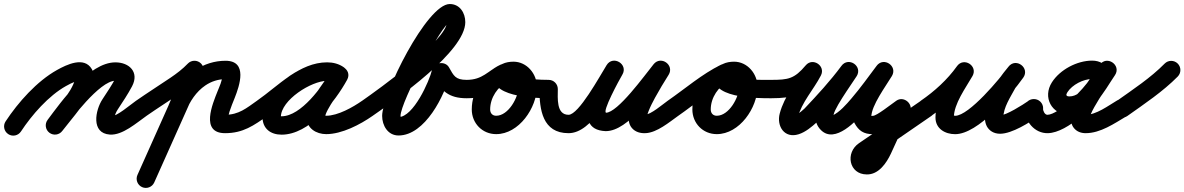

<svg xmlns="http://www.w3.org/2000/svg" viewBox="-65 -607 5799 940"><path d="M37.6 36.7C37.6 36.7 37.6 36.7 37.6 36.7C91 -44.5 172.8 -138.2 257.9 -185.7C272.7 -194 288 -201.9 303.9 -207.7C325.2 -215.4 326.2 -207.4 314.1 -215.7C306 -221.3 305.2 -235.2 303.7 -225.2C303.2 -222 302.5 -219.1 301.6 -215.9C284.2 -152.5 210.3 -75.6 168.2 -20.2C153.1 -0.5 157 27.8 176.8 42.8C196.5 57.9 224.8 54 239.8 34.2C239.8 34.2 239.8 34.2 239.8 34.2C291.1 -33.2 366 -110.5 388.4 -192.1C395.2 -216.8 398 -245.5 384.5 -268.7C347.1 -332.6 261.1 -290.5 214.1 -264.3C116.1 -209.7 23.9 -106.3 -37.6 -12.7C-51.3 8 -45.5 35.9 -24.7 49.6C-4 63.3 23.9 57.5 37.6 36.7ZM240 34C240 34 240 34 240 34C279.7 -19 422.6 -211.7 500 -211.7C502.6 -211.7 505 -211.6 507.6 -211.4C521.9 -210.1 508.1 -210.9 504.5 -223.6C502.8 -229.7 506 -234.3 502.1 -226.8C502.1 -226.8 502.1 -226.9 502.2 -226.9C502.2 -227 502.2 -227.1 502.2 -227.1C482.6 -190 459.4 -155.7 436.4 -120.7C401.7 -68 379 45.6 473 51.9C535 56.1 603.3 -5.5 652.8 -40.1C673.2 -54.4 678.1 -82.5 663.9 -102.8C649.6 -123.2 621.5 -128.1 601.2 -113.9C572.1 -93.5 506.3 -36.1 479 -37.9C475.8 -38.1 485.5 -36.1 488.1 -34.2C490.5 -32.5 492.1 -30.7 493.7 -28.3C494.2 -27.5 494.6 -26.7 495 -25.9C495.1 -25.6 495.4 -24.3 495.4 -24.7C494.4 -40.1 503.4 -58.8 511.6 -71.3C536.2 -108.6 560.8 -145.3 581.8 -184.9C581.8 -184.9 581.8 -185 581.8 -185.1C581.9 -185.1 581.9 -185.2 581.9 -185.2C617.5 -253.6 568.2 -301.7 500 -301.7C371 -301.7 235.1 -109.7 168 -20C153.1 -0.1 157.1 28.1 177 43C196.9 57.9 225.1 53.9 240 34Z M652.7 -40.1C652.7 -40.1 652.7 -40.1 652.7 -40.1C707.9 -78.4 764.6 -114.3 820.2 -152C856 -176.1 889.6 -202.1 919.5 -233.4C936.7 -251.3 936.1 -279.8 918.1 -297C900.2 -314.2 871.7 -313.5 854.5 -295.6C829 -269 800.2 -247.1 769.8 -226.5C713.8 -188.7 656.8 -152.5 601.3 -113.9C580.9 -99.7 575.9 -71.7 590.1 -51.3C604.3 -30.9 632.3 -25.9 652.7 -40.1ZM845.9 -282.8C845.9 -282.8 845.9 -282.8 845.9 -282.8C766.6 -105.3 687.3 72.1 607.9 249.6C597.8 272.3 607.9 298.9 630.6 309.1C653.3 319.2 679.9 309.1 690.1 286.4C690.1 286.4 690.1 286.4 690.1 286.4C769.4 108.9 848.7 -68.6 928.1 -246.1C938.2 -268.8 928.1 -295.4 905.4 -305.6C882.7 -315.7 856.1 -305.5 845.9 -282.8ZM845 -60.8C845 -60.8 845 -60.8 845 -60.8C864.1 -110.5 895.6 -158.1 940.1 -188.5C969.5 -208.5 1003.4 -219.5 1039 -219.5C1042.4 -219.5 1032.6 -222.2 1030.1 -224.5C1027.3 -227 1023.4 -235.4 1023.3 -234.6C1022.5 -210.7 1009.2 -183 1000.5 -161.1C975.9 -99.2 914.1 45 1037 45C1125.2 45 1177.4 7.4 1244.9 -40.2C1265.2 -54.6 1270.1 -82.6 1255.8 -102.9C1241.4 -123.2 1213.4 -128.1 1193.1 -113.8C1141.9 -77.7 1104.1 -45 1037 -45C1034.6 -45 1040.1 -43.9 1041.8 -42.8C1047 -39.4 1050.1 -35.3 1051.9 -29.4C1053 -25.9 1052.5 -36.9 1053.2 -40.5C1054.6 -47.5 1056.6 -54.4 1058.8 -61.2C1066.1 -83.8 1075.3 -105.8 1084.1 -127.8C1107.7 -187.3 1149.6 -309.5 1039 -309.5C985.4 -309.5 933.7 -293 889.4 -262.9C829.7 -222.1 786.8 -160 761 -93.2C752.1 -70 763.6 -44 786.8 -35C810 -26.1 836 -37.6 845 -60.8Z M1182 -51.3C1196.2 -30.9 1224.3 -25.9 1244.7 -40C1329.6 -99.1 1429.7 -211.8 1536.6 -211.8C1546.5 -211.8 1557.6 -210.3 1565.8 -204.4C1589.1 -187.8 1613.6 -199.5 1626.2 -219C1638.7 -238.4 1639.3 -265.6 1614.6 -279.9C1588.5 -295.1 1565.9 -301.1 1535.3 -301.1C1408.4 -301.1 1220.1 -169.2 1220.1 -34.2C1220.1 22.9 1259.8 52.3 1313.7 52.3C1449.2 52.3 1575.5 -108.7 1634.5 -216.4C1648.9 -242.7 1636.3 -266.7 1616.6 -277.5C1596.9 -288.3 1570 -285.9 1555.5 -259.6C1518.4 -191.8 1436.3 -109.2 1436.3 -31.6C1436.3 21.7 1483.8 49.7 1532 49.7C1608.9 49.7 1698.1 3 1759.8 -40.1C1780.2 -54.4 1785.1 -82.5 1770.9 -102.8C1756.6 -123.2 1728.5 -128.1 1708.2 -113.9C1662.7 -82 1589.1 -40.3 1532 -40.3C1523.8 -40.3 1519.3 -45.5 1523.7 -39.1C1525.2 -36.9 1526.3 -29 1526.3 -31.6C1526.3 -68.7 1611.1 -173.7 1634.5 -216.4C1648.9 -242.7 1636.3 -266.6 1616.6 -277.4C1596.9 -288.3 1569.9 -285.9 1555.5 -259.6C1515 -185.6 1408.9 -37.7 1313.7 -37.7C1311.1 -37.7 1308.5 -37.8 1306 -38.1C1300.3 -38.7 1310.1 -26.7 1310.1 -34.2C1310.1 -117.3 1459.8 -211.1 1535.3 -211.1C1550.7 -211.1 1557.3 -209.1 1569.4 -202.1C1594.2 -187.7 1618 -198.3 1629.8 -216.6C1641.6 -235 1641.4 -261 1618.2 -277.6C1594.5 -294.5 1565.5 -301.8 1536.6 -301.8C1401.4 -301.8 1297.2 -186.1 1193.3 -114C1172.9 -99.8 1167.9 -71.7 1182 -51.3Z M1697.1 -51.3C1711.3 -30.9 1739.3 -25.9 1759.7 -40.1C1874.5 -120 2213 -354.3 2213 -498.6C2213 -543.6 2186.3 -587.3 2136.9 -587.3C2024.5 -587.3 1805.9 -144.6 1805.9 -39.6C1805.9 7.4 1833.7 56.3 1886.2 56.3C2016 56.3 2113.7 -140.9 2137.8 -244.8C2142.1 -263.4 2116.7 -268.6 2092.5 -265.1C2068.4 -261.6 2045.5 -249.3 2054.9 -232.7C2095 -162.3 2131.3 -126 2220 -126C2244.9 -126 2265 -146.1 2265 -171C2265 -195.9 2244.9 -216 2220 -216C2164.1 -216 2156.5 -236.2 2133.1 -277.3C2123.7 -293.8 2105.1 -300.1 2087.8 -297.6C2070.5 -295.1 2054.5 -283.8 2050.2 -265.2C2037.4 -210.1 1958.9 -33.7 1886.2 -33.7C1883.7 -33.7 1886.7 -33.9 1889.5 -33.3C1891.5 -32.8 1893.4 -31.9 1895.1 -30.8C1901.8 -26.3 1895.9 -32 1895.9 -39.6C1895.9 -107.7 2103.6 -497.3 2136.9 -497.3C2138.3 -497.3 2136.2 -497.2 2134 -497.6C2132.2 -498 2130.4 -498.6 2128.8 -499.4C2119 -504.6 2123 -509.5 2123 -498.6C2123 -410 1787.9 -169.3 1708.3 -113.9C1687.9 -99.7 1682.9 -71.7 1697.1 -51.3Z M2220.1 -126C2220.1 -126 2220.1 -126 2220.1 -126C2336 -126.2 2342.7 -169.3 2424.1 -209C2450.8 -222.1 2454.6 -248.6 2445 -268.8C2435.4 -289 2412.4 -302.8 2385.4 -290.3C2302 -251.6 2244.7 -163.2 2244.7 -71.2C2244.7 -3.7 2296.1 49.7 2364.2 49.7C2475.9 49.7 2563.6 -79.7 2563.6 -182.5C2563.6 -245.6 2514.2 -305 2449 -305C2411.1 -305 2371.3 -292.3 2357.5 -252.9C2357.5 -252.9 2357.6 -252.9 2357.6 -253C2357.6 -253.1 2357.6 -253.1 2357.6 -253.1C2314.5 -132.5 2553.5 -126.1 2620.9 -126C2645.8 -126 2666 -146.1 2666 -170.9C2666 -195.8 2645.9 -216 2621.1 -216C2621.1 -216 2621.1 -216 2621.1 -216C2574.6 -216.1 2526.5 -218.9 2481 -228.7C2468.3 -231.4 2455.2 -234.7 2443.5 -240.5C2441.7 -241.3 2437.6 -245.4 2438.3 -243.6C2439.3 -240.9 2441.7 -238.8 2442.5 -236C2446.1 -222.3 2437.6 -209.6 2442.4 -222.9C2442.4 -222.9 2442.4 -222.9 2442.4 -223C2442.4 -223.1 2442.5 -223.1 2442.5 -223.1C2443.6 -226.3 2439.3 -217 2436.7 -214.8C2432.5 -211.4 2445 -215 2449 -215C2463.7 -215 2473.6 -195.5 2473.6 -182.5C2473.6 -130.4 2424.3 -40.3 2364.2 -40.3C2345.7 -40.3 2334.7 -53 2334.7 -71.2C2334.7 -128.3 2371.5 -184.6 2423.3 -208.6C2450.2 -221.1 2453.9 -248 2444.2 -268.4C2434.4 -288.9 2411.3 -302.9 2384.6 -289.9C2322.3 -259.4 2298.2 -216.1 2219.9 -216C2195.1 -216 2175 -195.8 2175 -170.9C2175 -146.1 2195.2 -126 2220.1 -126Z M2576 -171C2576 -171 2576 -171 2576 -171C2576 -70.8 2590.7 45 2718.5 45C2835.1 45 2925.4 -150.8 2981.4 -240.7C2997.1 -265.9 2985.5 -290.3 2966.1 -302.1C2946.7 -313.9 2919.7 -313 2904.5 -287.4C2863.3 -217.9 2721.3 27 2899.3 35C2899.4 35 2899.9 35 2900.5 35C2901 35 2901.6 35 2901.6 35C3012 34.5 3137.2 -152 3205.2 -236.2C3223 -258.1 3212.2 -283.1 3193.2 -296.7C3174.2 -310.2 3147.1 -312.3 3132.1 -288.4C3094.8 -228.9 2968.1 -51.3 3028.6 19.7C3045.7 39.8 3071.1 46.3 3096.5 44.9C3152 41.9 3211.6 -8.8 3256 -40.3C3276.3 -54.7 3281.1 -82.8 3266.7 -103C3252.3 -123.3 3224.2 -128.1 3204 -113.7C3176.5 -94.2 3122.6 -46.6 3091.5 -44.9C3084.5 -44.5 3098 -38.8 3101.6 -30C3102.2 -28.5 3101.7 -33.3 3102 -34.9C3102.5 -37.4 3103 -39.8 3103.5 -42.2C3105.4 -49.6 3107.9 -56.8 3110.7 -63.9C3119.4 -86.1 3130.5 -107.5 3141.8 -128.4C3162.6 -166.6 3185.3 -203.8 3208.4 -240.6C3223.3 -264.5 3213.9 -288.5 3196.3 -301.1C3178.7 -313.6 3153 -314.7 3135.2 -292.8C3089.4 -236.1 2959.4 -55.3 2901.1 -55C2901.1 -55 2901.7 -55 2902.2 -55C2902.8 -55 2903.4 -55 2903.4 -55C2879.8 -56 2966.8 -216 2981.9 -241.5C2997.1 -267 2985.7 -291.3 2966.6 -302.9C2947.5 -314.5 2920.7 -313.5 2905 -288.3C2871 -233.6 2768.3 -45 2718.5 -45C2657.4 -45 2666 -128.2 2666 -171C2666 -195.9 2645.9 -216 2621 -216C2596.1 -216 2576 -195.9 2576 -171Z M3193 -51.4C3207.1 -31 3235.2 -25.9 3255.6 -40C3336.9 -96.2 3415.6 -165.8 3504.1 -209C3530.8 -222.1 3534.6 -248.6 3525 -268.8C3515.4 -289 3492.4 -302.8 3465.4 -290.3C3382 -251.6 3324.7 -163.2 3324.7 -71.2C3324.7 -3.7 3376.1 49.7 3444.2 49.7C3555.9 49.7 3643.6 -79.7 3643.6 -182.5C3643.6 -245.6 3594.2 -305 3529 -305C3491.1 -305 3451.3 -292.3 3437.5 -252.9C3437.5 -252.9 3437.6 -252.9 3437.6 -253C3437.6 -253.1 3437.6 -253.1 3437.6 -253.1C3391.5 -124 3642.6 -126.1 3710.9 -126C3735.8 -126 3756 -146.1 3756 -170.9C3756 -195.8 3735.9 -216 3711.1 -216C3711.1 -216 3711.1 -216 3711.1 -216C3653.4 -216.1 3570.9 -212.9 3518.5 -240.3C3517.5 -240.8 3522.1 -222.1 3522.4 -222.9C3522.4 -222.9 3522.4 -222.9 3522.4 -223C3522.4 -223.1 3522.5 -223.1 3522.5 -223.1C3523.6 -226.3 3519.3 -217 3516.7 -214.8C3512.5 -211.4 3525 -215 3529 -215C3543.7 -215 3553.6 -195.5 3553.6 -182.5C3553.6 -130.4 3504.3 -40.3 3444.2 -40.3C3425.7 -40.3 3414.7 -53 3414.7 -71.2C3414.7 -128.3 3451.5 -184.6 3503.3 -208.6C3530.2 -221.1 3533.9 -248 3524.2 -268.4C3514.4 -288.9 3491.3 -302.9 3464.6 -289.9C3371.7 -244.5 3289.5 -172.9 3204.4 -114C3184 -99.9 3178.9 -71.8 3193 -51.4Z M3666 -170.9C3666 -146.1 3686.2 -126 3711.1 -126C3819.8 -126.2 3876.2 -143.1 3948.4 -229C3965.6 -249.5 3953.1 -273.7 3933.3 -286.9C3913.4 -300.1 3886.2 -302.3 3874 -278.6C3834.1 -201.2 3775.4 -139 3752.5 -51.4C3752.5 -51.4 3752.5 -51.4 3752.5 -51.5C3752.5 -51.5 3752.5 -51.6 3752.5 -51.6C3736.1 10 3775 72.6 3845.3 50.2C3879 39.5 3909.6 13.7 3935.3 -9.7C3935.3 -9.7 3935.9 -10.3 3936.5 -10.9C3937.1 -11.5 3937.7 -12.1 3937.8 -12.1C4004.2 -82.7 4069.4 -153.1 4127.2 -231.2C4144.3 -254.4 4133.4 -279.3 4114.3 -292.2C4095.3 -305.2 4068.1 -306.3 4052.8 -281.8C4006.9 -208.3 3869.4 -53.4 3954.5 30.1C3954.5 30.1 3954.4 30 3954.3 30C3954.3 29.9 3954.2 29.8 3954.2 29.8C4023.2 98.9 4129.1 -16.4 4172.2 -66.7C4217.1 -119.1 4257.4 -175.8 4298.9 -230.9C4316.1 -253.6 4304.8 -278.4 4285.5 -291.4C4266.3 -304.4 4239.1 -305.6 4224.4 -281.2C4182.3 -211.2 4111 -118.6 4111 -36C4111 -27.6 4112.7 -19.7 4115.3 -11.8C4115.3 -11.7 4116.1 -10 4116.8 -8.2C4117.6 -6.5 4118.3 -4.8 4118.3 -4.7C4138.8 33.3 4163.7 50 4209 50C4263.5 50 4330.2 -9.1 4374.7 -40.1C4392.8 -52.7 4380.8 -76.6 4361.9 -92.4C4343 -108.2 4317.3 -115.8 4308.1 -95.7C4277.1 -28.1 4246.1 39.6 4215.1 107.3C4215.1 107.3 4215.1 107.2 4215.2 107.1C4215.2 107 4215.3 106.9 4215.3 106.9C4210.5 117.1 4187.3 157.2 4180.3 157C4180.3 157 4180 157 4179.7 157C4179.3 157 4179 157 4179 157C4178 157 4181 157.1 4182 157.3C4184.1 157.9 4185.2 159.5 4186 161.5C4190.3 172.3 4179.7 176.1 4191.3 168.2C4191.3 168.2 4191.3 168.2 4191.3 168.2C4191.3 168.2 4191.2 168.3 4191.2 168.3C4293 99.3 4394.7 30.1 4495.7 -40C4516.1 -54.2 4521.1 -82.3 4507 -102.7C4492.8 -123.1 4464.7 -128.1 4444.3 -114C4343.6 -44 4242.2 25 4140.8 93.7C4140.8 93.7 4140.7 93.8 4140.7 93.8C4140.7 93.8 4140.7 93.8 4140.7 93.8C4071.9 140.6 4091 247 4179 247C4179 247 4178.7 247 4178.3 247C4178 247 4177.7 247 4177.7 247C4236 248.7 4274.7 192.1 4296.7 145.1C4296.7 145.1 4296.8 145 4296.8 144.9C4296.9 144.8 4296.9 144.7 4296.9 144.7C4327.9 77.1 4358.9 9.4 4389.9 -58.3C4399.1 -78.3 4391.5 -98.6 4377.1 -110.6C4362.7 -122.7 4341.4 -126.6 4323.3 -113.9C4295.2 -94.4 4227.3 -40 4209 -40C4194 -40 4204.7 -34.2 4197.7 -47.3C4197.6 -47.4 4198.4 -45.6 4199.2 -43.7C4199.9 -41.9 4200.7 -40.1 4200.7 -40.2C4200.2 -41.6 4201 -34.6 4201 -36C4201 -89.7 4271 -184.1 4301.6 -234.8C4316.2 -259.2 4306.2 -283.1 4288.1 -295.3C4270.1 -307.4 4244.2 -307.8 4227.1 -285.1C4186.7 -231.5 4147.5 -176.2 4103.8 -125.3C4078.7 -95.9 4045.6 -57.6 4010.1 -41.3C3997.4 -35.4 4026.7 -24.9 4017.8 -33.8C4017.8 -33.8 4017.7 -33.9 4017.7 -34C4017.6 -34 4017.5 -34.1 4017.5 -34.1C3999.8 -51.5 4106.4 -197.7 4129.2 -234.2C4144.4 -258.6 4134.4 -282.8 4116.3 -295.2C4098.2 -307.5 4072 -307.9 4054.8 -284.8C3999.1 -209.5 3936.3 -141.8 3872.2 -73.9C3872.2 -73.8 3872.9 -74.5 3873.5 -75.1C3874.1 -75.7 3874.7 -76.3 3874.7 -76.3C3862.8 -65.5 3850.4 -55 3837.1 -45.9C3830.9 -41.8 3824.5 -38 3817.6 -35.4C3817.1 -35.3 3816.7 -35.1 3816.2 -35C3818.9 -32 3824.5 -34.1 3828 -32.2C3844.9 -22.8 3835.4 -13.2 3839.5 -28.4C3839.5 -28.4 3839.5 -28.5 3839.5 -28.5C3839.5 -28.6 3839.5 -28.6 3839.5 -28.6C3860.3 -107.8 3917.5 -166.7 3954 -237.4C3966.2 -261.1 3956.2 -283.7 3938.8 -295.2C3921.4 -306.8 3896.7 -307.4 3879.6 -287C3824 -220.9 3794.3 -216.1 3710.9 -216C3686.1 -216 3666 -195.8 3666 -170.9Z M4431.9 -51.5C4446 -31 4474 -25.8 4494.5 -39.9C4569.8 -91.7 4640.5 -156.2 4693.7 -230.9C4710.2 -254.1 4698.3 -278.6 4678.7 -291.1C4659.2 -303.5 4632 -304 4617.9 -279.3C4575.8 -205.3 4514.9 -118.9 4514.9 -31.7C4514.9 23.1 4562 49.9 4611.2 49.9C4724.1 49.9 4883.5 -140.9 4944.7 -226.9C4961.6 -250.7 4952.7 -275.7 4935 -288.9C4917.4 -302.2 4891 -303.9 4872.8 -281C4857 -261.2 4839.5 -241.4 4826.9 -219.3C4826.9 -219.3 4826.8 -219 4826.6 -218.8C4826.5 -218.5 4826.3 -218.2 4826.3 -218.2C4795.2 -159.9 4757 -98.5 4757 -30.3C4757 -16.2 4759.5 -2.1 4765.9 10.5C4765.9 10.5 4766.1 10.8 4766.3 11.1C4766.5 11.5 4766.6 11.8 4766.6 11.8C4777.8 32 4799.1 47.8 4831.4 47.8C4889.8 47.8 4976.7 -7.9 5022.8 -40.1C5043.2 -54.4 5048.1 -82.5 5033.9 -102.8C5019.6 -123.2 4991.5 -128.1 4971.2 -113.9C4971.2 -113.9 4971.2 -113.9 4971.2 -113.9C4941.5 -93.1 4860.6 -42.2 4831.4 -42.2C4826.1 -42.2 4840.5 -36.8 4844.4 -32.1C4845.3 -31 4846 -29.9 4846.8 -28.7C4847.3 -27.9 4848.4 -25.5 4848.1 -26.3C4847.4 -28.2 4846.3 -30.1 4845.4 -31.8C4845.4 -31.8 4845.5 -31.5 4845.7 -31.1C4845.9 -30.8 4846.1 -30.5 4846.1 -30.5C4845.7 -31.2 4846.8 -29 4847 -28.2C4847.4 -26.9 4847 -30 4847 -30.3C4847 -80.6 4882.4 -132.2 4905.7 -175.8C4905.7 -175.8 4905.5 -175.5 4905.4 -175.2C4905.2 -175 4905.1 -174.7 4905.1 -174.7C4915.3 -192.6 4930.3 -208.8 4943.2 -225C4961.4 -247.8 4951.9 -273.2 4933.6 -287C4915.3 -300.8 4888.2 -302.9 4871.3 -279.1C4832.6 -224.6 4679.5 -40.1 4611.2 -40.1C4606.7 -40.1 4596.8 -44.3 4600.7 -40.2C4602.9 -38 4604.4 -35.1 4604.9 -32C4604.9 -31.9 4604.9 -31.8 4604.9 -31.7C4604.9 -98.9 4662.9 -176.5 4696.1 -234.7C4710.2 -259.5 4699.5 -283.2 4681.2 -294.9C4662.9 -306.6 4636.9 -306.3 4620.3 -283.1C4573.3 -217 4510.1 -159.9 4443.5 -114.1C4423 -100 4417.8 -72 4431.9 -51.5Z M4996 -122C4971.1 -122 4951 -101.9 4951 -77C4951 -13.9 4999.6 46.8 5065.8 45C5163.6 42.3 5300.9 -94.8 5348.9 -174.9C5385.7 -236.4 5360.6 -310.2 5281.7 -310.2C5208.2 -310.2 5125.1 -266.3 5085.2 -204.4C5038.2 -131.2 5083.5 -45 5171.1 -45C5285.8 -45 5337.9 -156.9 5393.4 -238.6C5410.2 -263.3 5399.6 -288.2 5380.9 -300.8C5362.1 -313.3 5335 -313.5 5318.6 -288.7C5273.6 -220.3 5134.7 -51.4 5192.5 19.7C5206.9 37.5 5227.7 45 5250 45C5323 45 5390.2 -2.3 5451 -38.3C5472.3 -51 5479.4 -78.6 5466.7 -100C5454 -121.3 5426.4 -128.4 5405 -115.7C5360.3 -89.2 5302.7 -45 5250 -45C5247.9 -45 5253.9 -43.8 5255.6 -42.6C5258.1 -40.5 5260.5 -38.4 5262.9 -36.3C5268.2 -29.9 5266.2 -30.4 5267.9 -24.7C5268.5 -23 5268.5 -28.3 5268.9 -30.1C5270.5 -36 5272.4 -41.3 5274.8 -46.9C5280 -59.4 5286.3 -71.5 5292.9 -83.3C5323 -137.4 5359.7 -187.5 5393.8 -239.1C5410.2 -264 5399.8 -288.9 5381.2 -301.3C5362.6 -313.8 5335.7 -313.8 5319 -289.2C5284.3 -238.1 5238.9 -135 5171.1 -135C5154.3 -135 5152.2 -142.1 5160.9 -155.6C5184.3 -192 5238.7 -220.2 5281.7 -220.2C5285.7 -220.2 5279.3 -237.2 5274.6 -226.8C5273.8 -224.8 5272.8 -223 5271.7 -221.1C5243.2 -173.6 5119.5 -46.5 5063.3 -45C5049.4 -44.6 5041 -65.5 5041 -77C5041 -101.9 5020.9 -122 4996 -122Z M5391.3 -49.6C5405.7 -29.3 5433.8 -24.6 5454.1 -39C5538.4 -98.9 5628.3 -158.5 5701.1 -232.4C5718.5 -250.2 5718.3 -278.7 5700.6 -296.1C5682.8 -313.5 5654.3 -313.3 5636.9 -295.6C5636.9 -295.6 5636.9 -295.6 5636.9 -295.6C5568 -225.5 5481.9 -169.2 5401.9 -112.3C5381.7 -97.9 5376.9 -69.9 5391.3 -49.6Z"/></svg>

Font: FRB American Cursive Guidelines Black
Style: Bold Italic
Weight: 900
Italic angle: -25°
Version: Version 2.0;Modular Font Editor K font №1